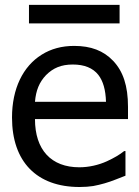

<svg xmlns="http://www.w3.org/2000/svg" viewBox="-20 -747 566 780"><path d="M465.8 -727.1H97.7V-651.9H465.8ZM303.2 12.7C324.2 12.7 342.8 11.2 358.4 8.8C390.1 2.9 420.4 -5.9 449.7 -17.6L489.7 -33.2V-133.3H484.4C466.3 -118.7 442.9 -105 414.1 -91.8C380.9 -76.7 341.3 -67.4 302.2 -67.4C188.5 -67.4 122.1 -137.7 122.1 -263.2H500V-313C500 -398.4 480 -457.5 439.5 -500C400.4 -541 349.6 -560.5 281.2 -560.5C231.4 -560.5 187.5 -548.8 149.4 -524.9C73.2 -477.5 28.8 -386.7 28.8 -269.5C28.8 -89.8 129.4 12.7 303.2 12.7ZM122.1 -333.5C126 -379.9 139.6 -413.1 167 -441.9C195.8 -470.7 228.5 -484.9 275.9 -484.9C322.8 -484.9 357.4 -470.7 379.4 -442.9C398.9 -418 409.2 -381.8 410.6 -333.5Z"/></svg>

Font: SG Kara
Style: Regular
Weight: 400
Designer: Damoon Khanjanzadeh
Version: Version 1.000